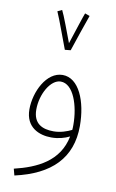

<svg xmlns="http://www.w3.org/2000/svg" viewBox="-97 -703 594 985"><g transform="rotate(10 200.5 -211.0)"><path d="M194 -450 224 -453C238 -495 279 -617 289 -643L264 -652C257 -635 227 -542 209 -487C191 -534 158 -625 145 -649L122 -638C141 -596 178 -490 194 -450ZM51 230C239 188 338 88 338 -78C338 -207 291 -321 206 -321C122 -321 68 -209 68 -118C68 -24 140 5 203 5C240 5 272 -4 298 -17C272 116 159 168 42 196ZM103 -123C103 -204 150 -286 202 -286C269 -286 304 -177 304 -79C304 -70 304 -61 303 -52C279 -40 245 -28 209 -28C151 -28 103 -49 103 -123Z"/></g></svg>

Font: Noto Sans Arabic UI Cn XLt
Style: Regular
Weight: 200
Width: 3
Designer: Monotype Design Team, Nadine Chahine and Nizar Qandah
Foundry: Monotype Imaging Inc.
Version: Version 2.010